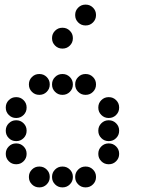

<svg xmlns="http://www.w3.org/2000/svg" viewBox="-20 -815 640 830"><path d="M349 -795Q331 -795 318 -782Q305 -769 305 -751V-749Q305 -731 318 -718Q331 -705 349 -705H351Q369 -705 382 -718Q395 -731 395 -749V-751Q395 -769 382 -782Q369 -795 351 -795ZM249 -695Q231 -695 218 -682Q205 -669 205 -651V-649Q205 -631 218 -618Q231 -605 249 -605H251Q269 -605 282 -618Q295 -631 295 -649V-651Q295 -669 282 -682Q269 -695 251 -695ZM149 -495Q131 -495 118 -482Q105 -469 105 -451V-449Q105 -431 118 -418Q131 -405 149 -405H151Q169 -405 182 -418Q195 -431 195 -449V-451Q195 -469 182 -482Q169 -495 151 -495ZM249 -495Q231 -495 218 -482Q205 -469 205 -451V-449Q205 -431 218 -418Q231 -405 249 -405H251Q269 -405 282 -418Q295 -431 295 -449V-451Q295 -469 282 -482Q269 -495 251 -495ZM349 -495Q331 -495 318 -482Q305 -469 305 -451V-449Q305 -431 318 -418Q331 -405 349 -405H351Q369 -405 382 -418Q395 -431 395 -449V-451Q395 -469 382 -482Q369 -495 351 -495ZM49 -395Q31 -395 18 -382Q5 -369 5 -351V-349Q5 -331 18 -318Q31 -305 49 -305H51Q69 -305 82 -318Q95 -331 95 -349V-351Q95 -369 82 -382Q69 -395 51 -395ZM449 -395Q431 -395 418 -382Q405 -369 405 -351V-349Q405 -331 418 -318Q431 -305 449 -305H451Q469 -305 482 -318Q495 -331 495 -349V-351Q495 -369 482 -382Q469 -395 451 -395ZM49 -295Q31 -295 18 -282Q5 -269 5 -251V-249Q5 -231 18 -218Q31 -205 49 -205H51Q69 -205 82 -218Q95 -231 95 -249V-251Q95 -269 82 -282Q69 -295 51 -295ZM449 -295Q431 -295 418 -282Q405 -269 405 -251V-249Q405 -231 418 -218Q431 -205 449 -205H451Q469 -205 482 -218Q495 -231 495 -249V-251Q495 -269 482 -282Q469 -295 451 -295ZM49 -195Q31 -195 18 -182Q5 -169 5 -151V-149Q5 -131 18 -118Q31 -105 49 -105H51Q69 -105 82 -118Q95 -131 95 -149V-151Q95 -169 82 -182Q69 -195 51 -195ZM449 -195Q431 -195 418 -182Q405 -169 405 -151V-149Q405 -131 418 -118Q431 -105 449 -105H451Q469 -105 482 -118Q495 -131 495 -149V-151Q495 -169 482 -182Q469 -195 451 -195ZM149 -95Q131 -95 118 -82Q105 -69 105 -51V-49Q105 -31 118 -18Q131 -5 149 -5H151Q169 -5 182 -18Q195 -31 195 -49V-51Q195 -69 182 -82Q169 -95 151 -95ZM249 -95Q231 -95 218 -82Q205 -69 205 -51V-49Q205 -31 218 -18Q231 -5 249 -5H251Q269 -5 282 -18Q295 -31 295 -49V-51Q295 -69 282 -82Q269 -95 251 -95ZM349 -95Q331 -95 318 -82Q305 -69 305 -51V-49Q305 -31 318 -18Q331 -5 349 -5H351Q369 -5 382 -18Q395 -31 395 -49V-51Q395 -69 382 -82Q369 -95 351 -95Z"/></svg>

Font: Doto Rounded Black
Style: Regular
Weight: 900
Monospace: yes
Version: Version 1.000